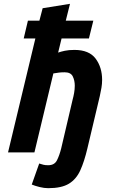

<svg xmlns="http://www.w3.org/2000/svg" viewBox="-20 -797 600 1004"><path d="M232 187Q211 187 187 181Q163 175 146 168L185 58Q198 62 207 64.5Q216 67 232 67Q265 67 278 41Q291 15 300 -21L360 -277Q364 -291 367.5 -310.5Q371 -330 371 -349Q371 -376 360.5 -397.5Q350 -419 318 -419Q302 -419 289 -417.5Q276 -416 259 -413L160 0H22L165 -596H104L126 -689H186L203 -754L346 -777L324 -689H468L445 -596H302L284 -522Q298 -527 319 -531.5Q340 -536 369 -536Q446 -536 480 -490.5Q514 -445 514 -379Q514 -359 510.5 -338Q507 -317 502 -295L437 -21Q421 47 400 93.5Q379 140 340.5 163.5Q302 187 232 187Z"/></svg>

Font: Ubuntu Sans Mono
Style: Bold Italic
Weight: 700
Italic angle: -13.5°
Monospace: yes
Designer: Dalton Maag Ltd
Foundry: Dalton Maag Ltd
Version: Version 1.006